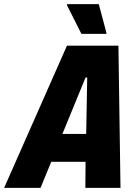

<svg xmlns="http://www.w3.org/2000/svg" viewBox="-68 -909 659 929"><path d="M-48 0 256 -688H505L515 0H345L346 -126H180L128 0ZM234 -261H349L354 -534H346ZM326 -745 256 -884 257 -889H410L447 -750L446 -745Z"/></svg>

Font: Saira SemiCondensed ExtraBold
Style: Italic
Weight: 800
Width: 4
Italic angle: -12°
Designer: Hector Gatti with collaboration of the Omnibus-Type team
Foundry: Omnibus-Type
Version: Version 1.101